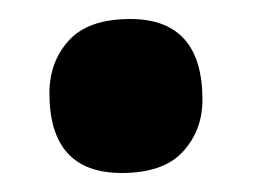

<svg xmlns="http://www.w3.org/2000/svg" viewBox="-20 -406 267 202"><path d="M117 -386Q193 -386 193 -301Q193 -269 172.5 -246.5Q152 -224 108 -224Q32 -224 32 -308Q32 -341 52.5 -363.5Q73 -386 117 -386Z"/></svg>

Font: Magra
Style: Bold
Weight: 600
Designer: Viviana Monsalve
Foundry: Viviana Monsalve
Version: Version 1.001